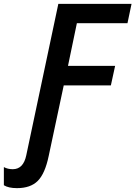

<svg xmlns="http://www.w3.org/2000/svg" viewBox="-117 -734 701 994"><path d="M-29 240Q41 240 78.5 202.5Q116 165 135 74L213 -292H457L479 -393H235L281 -614H543L564 -714H185L19 70Q4 142 -51 142Q-77 142 -97 131V225Q-73 240 -29 240Z"/></svg>

Font: Noto Sans UI Medium
Style: Italic
Weight: 500
Italic angle: -12°
Designer: Monotype Design Team
Foundry: Monotype Imaging Inc.
Version: Version 1.901